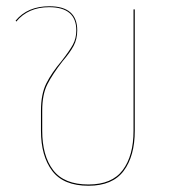

<svg xmlns="http://www.w3.org/2000/svg" viewBox="-20 -587 565 614"><path d="M111 -169V-233Q111 -286 128 -320Q145 -354 177 -392Q202 -424 213 -444Q224 -464 224 -490Q224 -564 137 -564Q70 -564 32 -518L30 -521Q68 -567 138 -567Q227 -567 227 -490Q227 -462 215.5 -440.5Q204 -419 180 -391Q148 -350 131.5 -317.5Q115 -285 115 -233V-169Q115 -89 150 -43Q185 3 263 3Q338 3 372.5 -43Q407 -89 407 -169V-557H411V-169Q411 -88 375.5 -40.5Q340 7 263 7Q183 7 147 -40.5Q111 -88 111 -169Z"/></svg>

Font: FiraGO Four
Style: Regular
Weight: 100
Designer: bBox Type
Foundry: bBox Type GmbH
Version: Version 1.001